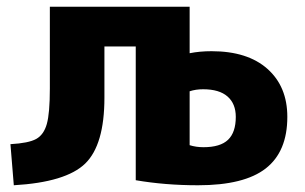

<svg xmlns="http://www.w3.org/2000/svg" viewBox="-20 -540 904 570"><path d="M383 -5V-402H290V-250Q290 -110 233 -54.5Q176 1 21 10L11 -112Q65 -115 87.5 -127.5Q110 -140 119 -172Q128 -204 128 -277V-520H543V-382Q573 -388 608 -388Q715 -388 774 -335.5Q833 -283 833 -193Q833 -90 769 -40Q705 10 568 10Q470 10 383 -5ZM543 -269V-109Q562 -103 584 -103Q634 -103 657 -125Q680 -147 680 -193Q680 -232 655.5 -253.5Q631 -275 583 -275Q561 -275 543 -269Z"/></svg>

Font: Mplus 1p ExtraBold
Style: Regular
Weight: 800
Version: Version 1.061